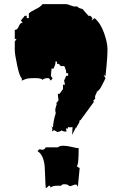

<svg xmlns="http://www.w3.org/2000/svg" viewBox="-20 -800 617 933"><path d="M330.6 -144.5 332.5 -182.1H329.6L319.3 -181.2Q314 -181.2 311 -183.1L307.6 -173.3L299.8 -177.2L303.7 -162.1Q301.3 -160.6 295.9 -160.6Q290.5 -160.6 277.3 -166.5L275.9 -162.6L274.9 -163.1L259.3 -158.2L243.2 -167.5L231.9 -161.1L234.9 -171.4L230 -187.5L237.3 -179.2Q239.3 -214.4 251 -250L248.5 -262.2Q248.5 -274.4 256.3 -295.9L253.4 -294.9L256.8 -305.7L259.3 -303.7Q259.8 -304.7 260.7 -307.6Q261.7 -310.5 262.2 -311.5L264.6 -310.1L261.7 -333.5L261.2 -344.2H269.5L286.1 -367.2V-388.7H295.9Q292.5 -402.3 291.5 -408.2L301.8 -431.6H311V-444.3H301.8V-447.8Q301.8 -459 292.5 -479H274.9L266.1 -489.3H257.3V-500.5H248.5L249.5 -495.6Q249.5 -485.4 240.2 -466.8H230.5L227.1 -430.7L235.4 -419.9L227.1 -408.2L217.8 -419.9L210.4 -420.4Q195.3 -420.4 187 -412.1Q179.7 -420.4 152.1 -420.4Q124.5 -420.4 114.5 -418.5Q104.5 -416.5 85.9 -408.2V-419.9Q75.7 -425.3 63.7 -481Q51.8 -536.6 51.8 -557.1V-598.1L60.5 -610.8H51.8V-654.8Q64.9 -654.8 71.3 -672.1Q77.6 -689.5 90.3 -689.5L81.5 -700.2L100.1 -723.1H109.9V-711.9H120.1V-734.4Q129.4 -744.1 153.3 -755.4Q177.2 -766.6 186.5 -779.8H301.8Q308.1 -779.8 322.5 -773.9Q336.9 -768.1 344.2 -768.1Q351.6 -768.1 354.5 -769Q363.8 -758.8 380.4 -756.8L409.7 -723.1H419.4L429.2 -711.9L424.8 -700.2L439.5 -711.9Q468.3 -688 485.4 -640.4Q502.4 -592.8 502.4 -559.8Q502.4 -526.9 497.8 -482.2Q493.2 -437.5 492.7 -430.7L483.4 -436.5L492.7 -419.9Q491.7 -418 476.3 -386.7Q460.9 -355.5 447.3 -354H451.7Q441.9 -335.9 441.9 -328.9Q441.9 -321.8 442.9 -320.8L432.6 -310.1L436.5 -305.2L371.1 -215.8H367.2Q367.2 -206.5 358.9 -194.1Q350.6 -181.6 349.1 -175.3V-181.2ZM343.3 97.2 322.3 104.5Q315.9 104.5 311.3 99.9Q306.6 95.2 293.2 95.2Q279.8 95.2 277.3 102.5H259.3Q233.4 102.5 225.6 111.8Q225.6 102.5 216.8 102.5Q215.8 103.5 214.4 105.2Q212.9 106.9 211.7 108.2Q210.4 109.4 209 110.4Q206.5 113.3 202.6 113.3Q200.7 98.6 199.7 65.7Q198.7 32.7 197.3 10.7Q192.4 -47.4 162.1 -65.9L170.9 -74.7L186 -72.3Q196.8 -72.3 201.7 -84H261.7Q268.6 -91.8 287.1 -91.8Q305.7 -91.8 328.9 -85.9Q352.1 -80.1 362.3 -80.1Q362.3 6.8 352.5 6.8Q361.3 15.6 367.2 15.6L358.4 106.9L351.6 97.2Z"/></svg>

Font: Butcherman
Style: Regular
Weight: 400
Version: Version 001.003